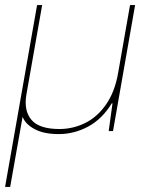

<svg xmlns="http://www.w3.org/2000/svg" viewBox="-31 -516 580 756"><path d="M-11 220 115 -496H135L73 -144Q62 -81 92.5 -44.5Q123 -8 203 -8Q256 -8 304 -31.5Q352 -55 386.5 -104.5Q421 -154 434 -228L481 -496H501L414 0H397L412 -109H409Q371 -47 316 -17.5Q261 12 200 12Q142 12 105.5 -7.5Q69 -27 58 -56L9 220Z"/></svg>

Font: DM Sans 18pt Thin
Style: Italic
Weight: 250
Italic angle: -10°
Designer: Colophon Foundry, Jonny Pinhorn
Foundry: Colophon Foundry
Version: Version 4.004;gftools[0.9.30]